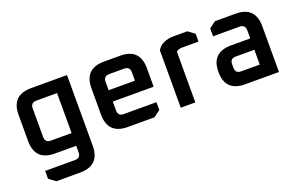

<svg xmlns="http://www.w3.org/2000/svg" viewBox="-87 -886 2264 1448"><g transform="rotate(-20 1045.5 -162.5)"><path d="M64 -158V-367Q64 -525 222 -525H510V42Q510 200 352 200H161L108 161V98H347Q393 98 393 52V0H222Q64 0 64 -158ZM181 -148Q181 -102 227 -102H393V-423H227Q181 -423 181 -377Z M649 -158V-367Q649 -525 807 -525H937Q1094 -525 1094 -367V-219H766V-148Q766 -102 812 -102H1074V-39L1021 0H807Q649 0 649 -158ZM766 -310H977V-377Q977 -423 931 -423H812Q766 -423 766 -377Z M1232 0V-460Q1268 -525 1370 -525H1475L1528 -486V-423H1397Q1363 -423 1349 -406V0Z M1749 0Q1591 0 1591 -156Q1591 -312 1749 -312H1903V-377Q1903 -423 1857 -423H1645V-486L1697 -525H1863Q2020 -525 2020 -367V0ZM1708 -148Q1708 -102 1754 -102H1903V-221H1754Q1708 -221 1708 -176Z"/></g></svg>

Font: Oxanium ExtraLight SemiBold
Style: Regular
Weight: 600
Version: Version 2.000